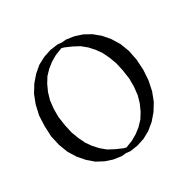

<svg xmlns="http://www.w3.org/2000/svg" viewBox="-116 -619 731 726"><g transform="rotate(-30 250.0 -255.5)"><path d="M22.5 -256.8 24.4 -300.8 34.2 -343.8 48.8 -381.8 69.3 -415 93.8 -443.4 121.1 -466.8 152.3 -483.4 184.6 -494.1 218.8 -499 237.3 -497.1 255.9 -499 289.1 -494.1 322.3 -483.4 352.5 -466.8 380.9 -443.4 405.3 -415 425.8 -381.8 440.4 -343.8 449.2 -300.8 452.1 -253.9 449.2 -210 440.4 -167 425.8 -128.9 405.3 -95.7 380.9 -67.4 352.5 -43.9 322.3 -27.3 289.1 -16.6 255.9 -11.7 237.3 -13.7 218.8 -11.7 184.6 -16.6 152.3 -27.3 121.1 -43.9 93.8 -67.4 69.3 -95.7 48.8 -128.9 34.2 -167 24.4 -210ZM224.6 -479.5 194.3 -467.8 168.9 -453.1 146.5 -435.5 126 -414.1 110.4 -388.7 97.7 -360.4 88.9 -330.1 85 -294.9V-259.8L90.8 -219.7L98.6 -184.6L110.4 -153.3L124 -125L140.6 -101.6L160.2 -80.1L182.6 -61.5L210 -46.9L239.3 -34.2L250 -31.2L280.3 -43L305.7 -57.6L328.1 -75.2L348.6 -96.7L364.3 -122.1L377 -150.4L385.7 -180.7L389.6 -215.8V-251L383.8 -291L376 -326.2L364.3 -357.4L350.6 -385.7L334 -409.2L314.5 -430.7L292 -449.2L264.6 -463.9L235.4 -476.6Z"/></g></svg>

Font: B2 Hana
Style: Regular
Weight: 500
Version: 2020-08-05; (max)